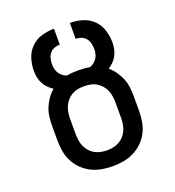

<svg xmlns="http://www.w3.org/2000/svg" viewBox="-135 -841 869 955"><g transform="rotate(-20 300.0 -363.5)"><path d="M300 8Q271 8 242.5 3Q214 -2 188 -15Q162 -28 141 -48.5Q120 -69 107 -94.5Q94 -120 89 -148.5Q84 -177 84 -206V-285Q84 -309 87 -332.5Q90 -356 99 -378Q108 -400 122 -420Q136 -440 154 -455Q140 -464 127.5 -476.5Q115 -489 107 -504.5Q99 -520 95.5 -537Q92 -554 92 -571Q92 -604 102 -636.5Q112 -669 136 -692.5Q160 -716 192.5 -725.5Q225 -735 258 -735V-651Q243 -651 228.5 -645.5Q214 -640 204.5 -628Q195 -616 191.5 -601Q188 -586 188 -571Q188 -559 191 -546.5Q194 -534 200.5 -524Q207 -514 217 -506Q227 -498 239 -494Q254 -497 269.5 -498Q285 -499 300 -499Q315 -499 330.5 -498Q346 -497 361 -494Q373 -498 383 -506Q393 -514 399.5 -524Q406 -534 409 -546.5Q412 -559 412 -571Q412 -586 408.5 -601Q405 -616 395.5 -628Q386 -640 371.5 -645.5Q357 -651 342 -651V-735Q375 -735 407.5 -725.5Q440 -716 464 -692.5Q488 -669 498 -636.5Q508 -604 508 -571Q508 -554 504.5 -537Q501 -520 493 -504.5Q485 -489 472.5 -476.5Q460 -464 446 -455Q464 -440 478 -420Q492 -400 501 -378Q510 -356 513 -332.5Q516 -309 516 -285V-206Q516 -177 511 -148.5Q506 -120 493 -94.5Q480 -69 459 -48.5Q438 -28 412 -15Q386 -2 357.5 3Q329 8 300 8ZM300 -76Q317 -76 333.5 -79.5Q350 -83 364.5 -91Q379 -99 390.5 -112Q402 -125 408.5 -140.5Q415 -156 417.5 -172.5Q420 -189 420 -206V-285Q420 -302 417.5 -318.5Q415 -335 408.5 -350.5Q402 -366 390.5 -379Q379 -392 364.5 -400.5Q350 -409 333.5 -412Q317 -415 300 -415Q283 -415 266.5 -412Q250 -409 235.5 -400.5Q221 -392 209.5 -379Q198 -366 191.5 -350.5Q185 -335 182.5 -318.5Q180 -302 180 -285V-206Q180 -189 182.5 -172.5Q185 -156 191.5 -140.5Q198 -125 209.5 -112Q221 -99 235.5 -91Q250 -83 266.5 -79.5Q283 -76 300 -76Z"/></g></svg>

Font: Iosevka HT Medium Extended
Style: Regular
Weight: 500
Width: 7
Monospace: yes
Designer: Belleve Invis
Foundry: Belleve Invis
Version: Version 32.3.0; ttfautohint (v1.8.4)